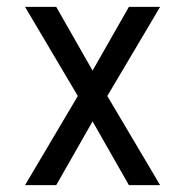

<svg xmlns="http://www.w3.org/2000/svg" viewBox="-20 -540 540 560"><path d="M53 0 207 -260 53 -520H144L250 -334L356 -520H447L293 -260L447 0H356L250 -186L144 0Z"/></svg>

Font: Iosevka Term
Style: Regular
Weight: 400
Monospace: yes
Designer: Belleve Invis
Foundry: Belleve Invis
Version: Version 30.0.1